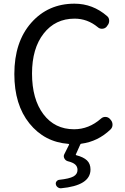

<svg xmlns="http://www.w3.org/2000/svg" viewBox="-20 -764 678 1039"><path d="M526.4 -122.1Q537.1 -131.8 550.8 -131.3Q564.5 -130.9 574.2 -121.1L579.1 -115.2Q588.9 -104.5 588.9 -88.9Q588.9 -74.2 578.1 -63.5Q509.8 2 419.9 13.7Q416 13.7 414.1 18.6L390.6 71.3Q388.7 75.2 393.6 76.2Q431.6 85.9 450.7 104Q469.7 122.1 469.7 153.3Q469.7 240.2 309.6 254.9Q308.6 254.9 307.6 254.9Q298.8 254.9 292 249Q284.2 243.2 282.2 233.4Q280.3 224.6 286.1 217.3Q292 210 300.8 209Q355.5 203.1 377.4 190.9Q399.4 178.7 399.4 155.3Q399.4 137.7 387.2 126.5Q375 115.2 346.7 108.4Q334 104.5 328.1 92.8Q322.3 81.1 328.1 70.3L353.5 19.5Q355.5 15.6 350.6 14.6Q220.7 4.9 139.2 -96.2Q57.6 -197.3 57.6 -363.3Q57.6 -537.1 148.9 -640.6Q240.2 -744.1 382.8 -744.1Q482.4 -744.1 559.6 -676.8Q570.3 -668 570.8 -652.8Q571.3 -637.7 561.5 -626L556.6 -619.1Q547.9 -609.4 533.7 -608.4Q519.5 -607.4 508.8 -617.2Q453.1 -663.1 383.8 -663.1Q279.3 -663.1 216.3 -582.5Q153.3 -502 153.3 -366.2Q153.3 -227.5 214.8 -146Q276.4 -64.5 380.9 -64.5Q460.9 -64.5 526.4 -122.1Z"/></svg>

Font: Gen Jyuu GothicL Regular
Style: Regular
Weight: 400
Designer: [Source Han Sans]
Ryoko NISHIZUKA  (kana & ideographs); Paul D. Hunt (Latin, Greek & Cyrillic); Wenlong ZHANG  (bopomofo
Version: Version 1.002.20150607